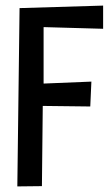

<svg xmlns="http://www.w3.org/2000/svg" viewBox="-20 -669 389 687"><path d="M130 -3 42 -2 50 -640 349 -649V-566L136 -572V-370L307 -377L303 -288L133 -290Z"/></svg>

Font: Fresca
Style: Regular
Weight: 400
Designer: Iván Moreno
Foundry: Fontstage
Version: Version 1.001